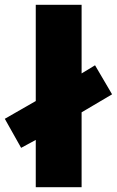

<svg xmlns="http://www.w3.org/2000/svg" viewBox="-35 -780 487 800"><path d="M114 0H305V-312L432 -387L361 -508L305 -474V-760H114V-359L-15 -285L53 -164L114 -197Z"/></svg>

Font: Noto Sans Thai Looped Black
Style: Regular
Weight: 900
Designer: Sasikarn Vongin, Ben Mitchell
Foundry: The Fontpad Ltd
Version: Version 1.001